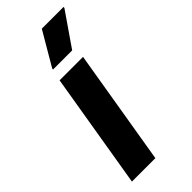

<svg xmlns="http://www.w3.org/2000/svg" viewBox="-228 -741 782 782"><g transform="rotate(-45 163.0 -350.0)"><path d="M20 0 103.3 -500H238.3L155 0ZM115.8 -550V-555L200.8 -700H325.8V-695L225.8 -550Z"/></g></svg>

Font: Familjen Grotesk GF
Style: Bold Italic
Weight: 700
Designer: Anders Wikstroem, Jonas Baeckman, Matilda Gysing, Kristian Moeller
Foundry: Familjen STHML AB
Version: Version 2.000; Beta; Release 4; Build 6